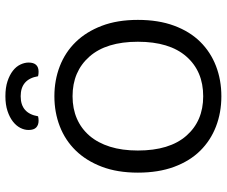

<svg xmlns="http://www.w3.org/2000/svg" viewBox="-86 -762 860 729"><g transform="rotate(-90 344.5 -397.0)"><path d="M344 13Q282 13 229 -7.5Q176 -28 137 -67.5Q98 -107 76 -166.5Q54 -226 54 -304Q54 -382 76.5 -441Q99 -500 138 -540Q177 -580 230 -600.5Q283 -621 344 -621Q405 -621 458 -600.5Q511 -580 550 -540Q589 -500 611.5 -441Q634 -382 634 -304Q634 -226 612 -166.5Q590 -107 551 -67.5Q512 -28 459 -7.5Q406 13 344 13ZM344 -552Q297 -552 259 -535.5Q221 -519 194 -487.5Q167 -456 152.5 -410Q138 -364 138 -304Q138 -184 194 -120Q250 -56 344 -56Q439 -56 495 -120Q551 -184 551 -304Q551 -424 494.5 -488Q438 -552 344 -552ZM268 -683Q264 -682 260 -681.5Q256 -681 251 -681Q235 -681 225.5 -690Q216 -699 216 -719Q216 -735 224 -750.5Q232 -766 248 -778.5Q264 -791 288 -799Q312 -807 344 -807Q377 -807 401 -799Q425 -791 441 -778.5Q457 -766 464.5 -750Q472 -734 472 -719Q472 -681 437 -681Q428 -681 420 -683Q409 -749 344 -749Q279 -749 268 -683Z"/></g></svg>

Font: Baloo 2 Latin
Style: Regular
Weight: 400
Designer: Sarang Kulkarni and Ek Type
Foundry: Ek Type
Version: Version 1.001